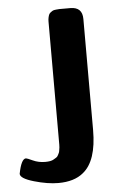

<svg xmlns="http://www.w3.org/2000/svg" viewBox="-119 -494 455 736"><g transform="rotate(-5 108.5 -126.0)"><path d="M-69 158Q-58 101 -40 101Q-36 101 -14.5 111Q7 121 33 121Q43 121 51.5 119.5Q60 118 65.5 114.5Q71 111 75.5 108.5Q80 106 83 100Q86 94 87.5 91Q89 88 90 80.5Q91 73 91.5 70.5Q92 68 92 60V52V-414Q92 -422 93.5 -429Q95 -436 97 -440.5Q99 -445 103 -448Q107 -451 110 -453Q113 -455 118 -456Q123 -457 125 -457Q127 -457 131.5 -457.5Q136 -458 137 -458H180Q226 -458 226 -412V15Q226 134 172 177Q137 206 76 206Q35 206 -17 191Q-69 176 -69 158Z"/></g></svg>

Font: CMU Sans Serif
Style: Bold
Weight: 700
Version: Version 0.7.0